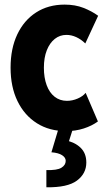

<svg xmlns="http://www.w3.org/2000/svg" viewBox="-20 -563 462 833"><path d="M267.1 5.9Q194.3 5.9 140.1 -28.3Q85.9 -62.5 55.9 -124.3Q25.9 -186 25.9 -269.5Q25.9 -352.1 54.9 -413.6Q84 -475.1 136.7 -509Q189.5 -543 260.3 -543Q306.2 -543 342.3 -528.8Q378.4 -514.6 405.8 -494.6L350.1 -374.5Q331.5 -392.6 310.5 -402.1Q289.6 -411.6 268.1 -411.6Q239.7 -411.6 217.8 -394.3Q195.8 -377 183.1 -345Q170.4 -313 170.4 -269Q170.4 -226.1 182.4 -193.6Q194.3 -161.1 217 -143.3Q239.7 -125.5 270.5 -125.5Q293.9 -125.5 316.7 -135.3Q339.4 -145 351.6 -160.2L404.8 -36.1Q378.9 -17.1 343.3 -5.6Q307.6 5.9 267.1 5.9ZM181.2 249.5V174.8Q227.5 176.3 246.3 164.8Q265.1 153.3 265.1 134.8Q265.1 120.6 249.5 110.4Q233.9 100.1 203.1 97.7L232.4 0H294.9L269.5 80.1L264.2 45.9Q304.2 53.7 329.3 77.6Q354.5 101.6 354.5 142.1Q354.5 190.4 313.5 220.7Q272.5 251 181.2 249.5Z"/></svg>

Font: Reddit Sans Condensed ExtraBold
Style: Regular
Weight: 800
Designer: Stephen Hutchings
Foundry: Reddit
Version: Version 1.014